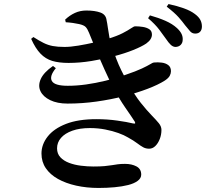

<svg xmlns="http://www.w3.org/2000/svg" viewBox="-20 -863 1040 949"><path d="M846 -631Q834 -632 823.5 -642Q813 -652 801 -670Q787 -690 767 -716.5Q747 -743 712 -773L721 -787Q764 -775 798 -760Q832 -745 855 -724Q871 -709 877.5 -695Q884 -681 883 -667Q883 -651 873 -641Q863 -631 846 -631ZM467 66Q408 66 356.5 54.5Q305 43 266.5 21.5Q228 0 206.5 -31.5Q185 -63 185 -104Q185 -149 215.5 -188Q246 -227 306 -250.5Q366 -274 456 -274Q510 -274 559.5 -267Q609 -260 637 -253Q647 -251 648 -253.5Q649 -256 646 -262Q630 -287 600 -330Q570 -373 537 -435Q518 -472 497 -518.5Q476 -565 456 -613Q436 -661 420 -701Q412 -721 403 -730Q394 -739 371 -744Q358 -747 340.5 -749.5Q323 -752 305 -753L302 -766Q324 -787 350 -799Q376 -811 407 -811Q449 -811 476.5 -801Q504 -791 507 -762Q510 -749 513 -726.5Q516 -704 520.5 -680.5Q525 -657 532 -638Q544 -601 555 -572Q566 -543 580 -514.5Q594 -486 613 -452Q646 -392 676 -354.5Q706 -317 729 -293.5Q752 -270 765 -254Q778 -238 778 -221Q778 -197 769.5 -175.5Q761 -154 747.5 -141Q734 -128 717 -128Q701 -128 688 -135Q675 -142 658 -155Q641 -168 612 -184Q594 -195 565 -205.5Q536 -216 500 -223Q464 -230 424 -230Q374 -230 337.5 -217Q301 -204 281.5 -181.5Q262 -159 262 -130Q262 -103 278.5 -85.5Q295 -68 321.5 -58Q348 -48 380 -44Q412 -40 442 -40Q476 -40 497 -42Q518 -44 533 -46.5Q548 -49 562.5 -51Q577 -53 598 -53Q631 -53 654.5 -40.5Q678 -28 678 0Q678 18 660.5 31Q643 44 613.5 51.5Q584 59 546 62.5Q508 66 467 66ZM314 -351Q263 -351 228 -368Q193 -385 180 -412.5Q167 -440 181.5 -472.5Q196 -505 242 -537L256 -526Q223 -486 236.5 -462.5Q250 -439 315 -439Q359 -439 405.5 -445.5Q452 -452 501.5 -464Q551 -476 600 -493Q653 -511 681.5 -524.5Q710 -538 723 -546Q736 -554 740 -554Q760 -556 779.5 -553.5Q799 -551 812 -541Q825 -531 825 -511Q825 -500 819 -488.5Q813 -477 795 -465Q762 -444 709.5 -424Q657 -404 592.5 -387.5Q528 -371 457 -361Q386 -351 314 -351ZM319 -552Q271 -552 238 -562Q205 -572 180 -598Q155 -624 134 -671L145 -680Q173 -662 195 -651Q217 -640 241 -635.5Q265 -631 299 -631Q328 -631 367 -637.5Q406 -644 445.5 -653Q485 -662 513 -671Q559 -685 586 -699Q613 -713 627.5 -723Q642 -733 648 -733Q667 -733 686 -730Q705 -727 718 -718.5Q731 -710 731 -692Q731 -681 724.5 -670Q718 -659 703 -648Q681 -633 639 -616Q597 -599 543.5 -585Q490 -571 432 -561.5Q374 -552 319 -552ZM945 -697Q930 -697 920 -708Q910 -719 895 -738Q882 -756 862.5 -778Q843 -800 804 -830L813 -843Q855 -834 888.5 -822Q922 -810 943 -794Q962 -780 970 -765Q978 -750 978 -732Q978 -716 969.5 -706.5Q961 -697 945 -697Z"/></svg>

Font: Noto Serif HK ExtraLight
Style: Bold
Weight: 700
Version: Version 2.002-H1;hotconv 1.1.0;makeotfexe 2.6.0